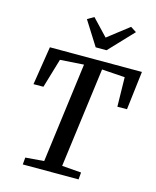

<svg xmlns="http://www.w3.org/2000/svg" viewBox="-142 -1091 967 1187"><g transform="rotate(15 342.0 -497.5)"><path d="M120 0 124 -45 242.5 -54.5 326 -694 174.5 -684 119 -497 55.5 -496.5 94.5 -743H683.5L654 -496.5L592.5 -496L589 -684L441.5 -694L357.5 -54.5L481 -45L477 0ZM368 -816 270.5 -970.5 312 -995Q337 -969 361.8 -942.5Q386.5 -916 411.5 -890Q445 -916 479 -942.5Q513 -969 547 -995L584 -971L437.5 -816Z"/></g></svg>

Font: Merriweather Medium
Style: Italic
Weight: 500
Italic angle: -7.8°
Version: Version 2.101